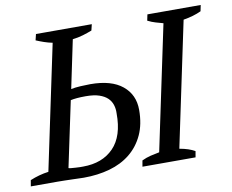

<svg xmlns="http://www.w3.org/2000/svg" viewBox="-97 -799 1087 901"><g transform="rotate(-10 446.5 -348.5)"><path d="M765 0H512L517 -29Q538 -39 558.5 -44Q579 -49 601 -53L726 -646Q708 -651 690.5 -656Q673 -661 653 -671L659 -700H913L907 -671Q871 -654 822 -646L697 -53Q720 -49 738 -43Q756 -37 770 -29ZM-20 0 -15 -29Q28 -47 73 -53L198 -646Q178 -650 159 -656.5Q140 -663 121 -671L128 -700H394L387 -671Q367 -663 343.5 -656Q320 -649 294 -646L246 -417Q265 -421 291.5 -422.5Q318 -424 338 -424Q438 -424 490.5 -381Q543 -338 543 -266Q543 -197 519.5 -146.5Q496 -96 454.5 -62.5Q413 -29 356 -13Q299 3 232 3Q227 3 213 2.5Q199 2 180.5 1.5Q162 1 142.5 0.5Q123 0 108 0ZM307 -372Q283 -372 266 -370.5Q249 -369 235 -366L169 -54Q173 -52 182.5 -51.5Q192 -51 202.5 -50Q213 -49 222.5 -49Q232 -49 238 -49Q330 -49 383.5 -104Q437 -159 436 -268Q437 -289 431 -308Q425 -327 410.5 -341Q396 -355 371 -363.5Q346 -372 307 -372Z"/></g></svg>

Font: PTSerifItalic
Style: Italic
Weight: 400
Italic angle: -12°
Designer: A.Korolkova, O.Umpeleva, V.Yefimov
Foundry: ParaType Ltd
Version: Version 1.000W OFL